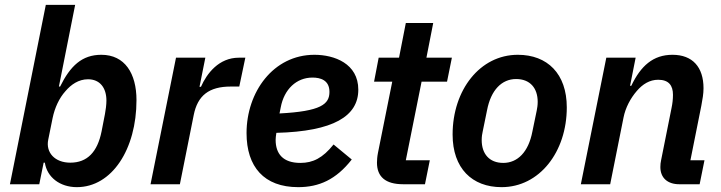

<svg xmlns="http://www.w3.org/2000/svg" viewBox="-20 -760 2975 792"><path d="M21 0H142L160 -89H165C174 -29 227 12 297 12C442 12 543 -145 543 -347C543 -457 495 -534 398 -534C318 -534 270 -488 228 -403H223L290 -740H169ZM270 -89C206 -89 168 -131 179 -184L197 -273C206 -316 224 -355 250 -384C273 -411 304 -433 343 -433C392 -433 419 -398 419 -345C419 -329 416 -305 413 -290L399 -218C382 -133 340 -89 270 -89Z M722 0 779 -285C795 -366 842 -403 932 -403H967L992 -522H965C883 -522 833 -457 809 -402H803L827 -522H706L601 0Z M1210 12C1296 12 1366 -19 1431 -102L1356 -164C1311 -108 1271 -88 1219 -88C1147 -88 1117 -126 1117 -183C1117 -190 1118 -199 1120 -212C1356 -218 1458 -281 1458 -390C1458 -498 1359 -534 1277 -534C1107 -534 997 -380 997 -211C997 -72 1069 12 1210 12ZM1269 -440C1301 -440 1339 -430 1339 -381C1339 -330 1304 -301 1133 -292L1138 -317C1152 -392 1203 -440 1269 -440Z M1733 0 1753 -99H1654L1719 -423H1824L1844 -522H1739L1767 -665H1654L1626 -522H1542L1523 -423H1598L1539 -129C1536 -114 1535 -99 1535 -89C1535 -31 1570 0 1643 0Z M2049 12C2205 12 2318 -133 2318 -317C2318 -456 2238 -534 2116 -534C1960 -534 1847 -389 1847 -205C1847 -66 1927 12 2049 12ZM2056 -88C1998 -88 1967 -126 1967 -182C1967 -196 1969 -209 1971 -217L1989 -305C2005 -389 2050 -434 2109 -434C2167 -434 2198 -396 2198 -340C2198 -326 2196 -314 2194 -304L2176 -217C2160 -133 2115 -88 2056 -88Z M2497 0 2552 -275C2560 -316 2581 -355 2607 -385C2631 -413 2660 -431 2695 -431C2739 -431 2756 -407 2756 -369C2756 -351 2754 -333 2750 -314L2707 -99C2705 -90 2704 -81 2704 -71C2704 -26 2734 0 2782 0H2866L2886 -99H2828L2873 -324C2878 -351 2882 -373 2882 -396C2882 -483 2837 -534 2754 -534C2674 -534 2623 -488 2584 -406H2579L2602 -522H2481L2376 0Z"/></svg>

Font: Braiins Sans SemiBold
Style: Italic
Weight: 600
Italic angle: -11.31°
Designer: Mike Abbink, Paul van der Laan, Pieter van Rosmalen, Jiri Chlebus, Lubos Buracinsky
Foundry: Bold Monday, Sudetype
Version: Version 1.000;hotconv 1.0.109;makeotfexe 2.5.65596